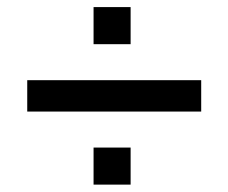

<svg xmlns="http://www.w3.org/2000/svg" viewBox="-20 -545 628 528"><path d="M54.9 -238.2H533.3V-324.5H54.9ZM237.3 -37.3H339.2V-139.2H237.3ZM237.3 -423.5H339.2V-525.5H237.3Z"/></svg>

Font: LL Pando Sans
Style: Bold
Weight: 700
Designer: Joshua Smith
Foundry: Joshua Smith
Version: Version 1.000;Glyphs 3.2.1 (3258)